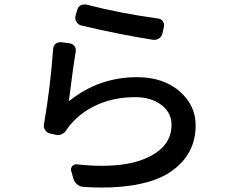

<svg xmlns="http://www.w3.org/2000/svg" viewBox="-20 -801 1040 863"><path d="M344.7 -686.5Q331.1 -690.4 323.7 -702.6Q316.4 -714.8 319.3 -728.5L327.1 -756.8Q331.1 -770.5 342.8 -777.3Q351.6 -781.2 360.4 -781.2Q364.3 -781.2 369.1 -780.3Q513.7 -742.2 690.4 -717.8Q704.1 -716.8 711.9 -705.1Q719.7 -693.4 716.8 -680.7L710 -650.4Q707 -636.7 694.8 -628.4Q682.6 -620.1 668 -622.1Q513.7 -646.5 344.7 -686.5ZM218.8 -581.1Q219.7 -595.7 230.5 -604.5Q239.3 -611.3 251 -611.3Q252.9 -611.3 254.9 -611.3L293 -606.4Q306.6 -604.5 314.9 -593.3Q323.2 -582 320.3 -568.4Q309.6 -506.8 290 -350.6Q289.1 -349.6 290.5 -348.6Q292 -347.7 293 -348.6Q425.8 -454.1 595.7 -454.1Q713.9 -454.1 786.6 -391.1Q859.4 -328.1 859.4 -238.3Q859.4 -170.9 830.6 -118.2Q801.8 -65.4 743.2 -26.4Q684.6 12.7 585.9 30.3Q517.6 42 434.6 42Q396.5 42 355.5 39.1Q339.8 38.1 327.6 28.3Q315.4 18.6 310.5 3.9L299.8 -33.2Q296.9 -44.9 304.7 -54.2Q312.5 -63.5 324.2 -62.5Q384.8 -55.7 436.5 -55.7Q562.5 -55.7 640.6 -91.8Q751 -141.6 751 -240.2Q751 -294.9 705.1 -329.6Q659.2 -364.3 587.9 -364.3Q496.1 -364.3 421.4 -332Q346.7 -299.8 295.9 -240.2Q287.1 -229.5 279.3 -217.8Q271.5 -204.1 257.3 -197.8Q243.2 -191.4 229.5 -195.3L205.1 -201.2Q190.4 -204.1 182.6 -216.8Q176.8 -225.6 176.8 -236.3Q176.8 -239.3 177.7 -243.2Q206.1 -405.3 218.8 -581.1Z"/></svg>

Font: Gen Jyuu Gothic L Monospace Medium
Style: Regular
Weight: 500
Designer: [Source Han Sans]
Ryoko NISHIZUKA  (kana & ideographs); Paul D. Hunt (Latin, Greek & Cyrillic); Wenlong ZHANG  (bopomofo
Version: Version 1.002.20150607